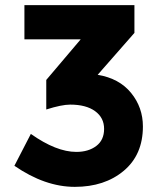

<svg xmlns="http://www.w3.org/2000/svg" viewBox="-20 -619 631 747"><path d="M75 -466V-599H503V-491L360 -328Q444 -314 490 -257.5Q536 -201 536 -127Q536 -17 461.5 45.5Q387 108 271 108Q155 108 36 26L100 -98Q199 -28 277 -28Q324 -28 354.5 -51Q385 -74 385 -117.5Q385 -161 350 -186.5Q315 -212 253 -212Q220 -212 160 -193V-308L294 -466Z"/></svg>

Font: Montserrat Alternates
Style: Bold
Weight: 700
Version: Version 2.001